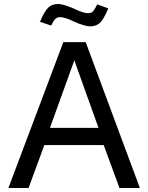

<svg xmlns="http://www.w3.org/2000/svg" viewBox="-20 -941 743 961"><path d="M409 -730 680 0H578L499 -215H202L123 0H22L297 -730ZM180 -832Q202 -884 221 -902.5Q240 -921 271 -921Q297 -921 352 -897Q397 -875 421 -875Q436 -875 444.5 -883.5Q453 -892 467 -919L522 -899Q500 -846 481 -827.5Q462 -809 431 -809Q405 -809 350 -833Q306 -855 282 -855Q266 -855 257.5 -847Q249 -839 236 -813ZM230 -301H473L352 -639Z"/></svg>

Font: Nacelle
Style: Regular
Weight: 400
Designer: Sora Sagano
Foundry: Sora Sagano
Version: Version 1.000;FEAKit 1.0